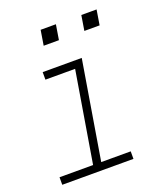

<svg xmlns="http://www.w3.org/2000/svg" viewBox="-131 -797 763 887"><g transform="rotate(-20 250.0 -353.5)"><path d="M22 0V-37H187L261 -483H115V-520H307L227 -37H372V0ZM361 -633 373 -707H448L436 -633ZM161 -633 173 -707H248L236 -633Z"/></g></svg>

Font: Iosevka SS04 Extralight
Style: Italic
Weight: 200
Italic angle: -9°
Monospace: yes
Designer: Belleve Invis
Foundry: Belleve Invis
Version: Version 19.0.0; ttfautohint (v1.8.4)